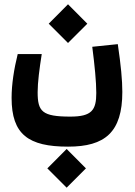

<svg xmlns="http://www.w3.org/2000/svg" viewBox="-20 -492 626 889"><path d="M295.4 187C465.8 187 546.4 120.6 546.4 -66.4C546.4 -120.1 540 -189 525.4 -287.6L407.2 -275.4C418.5 -187.5 425.8 -113.3 425.8 -61.5C425.8 17.6 405.3 47.9 305.7 47.9C174.8 47.9 154.3 24.4 154.3 -65.4C154.3 -110.4 162.6 -173.8 173.3 -241.7H62C44.9 -172.4 33.7 -102.1 33.7 -38.6C33.7 130.9 111.8 187 295.4 187ZM288.6 377 377.9 287.6 288.6 197.8 199.2 287.6ZM294.9 -293 384.3 -382.3 294.9 -472.2 205.6 -382.3Z"/></svg>

Font: Cascadia Code
Style: Bold
Weight: 700
Monospace: yes
Designer: Aaron Bell
Foundry: Saja Typeworks
Version: Version 2404.023